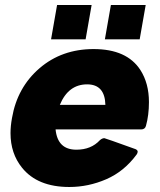

<svg xmlns="http://www.w3.org/2000/svg" viewBox="-20 -737 640 767"><path d="M401 -318Q399 -400 328 -400Q253 -400 219 -318ZM257 10Q130 10 68 -67Q22 -124 22 -205Q22 -234 28 -266Q49 -388 138 -464.5Q227 -541 354 -541Q487 -541 541 -457Q575 -404 575 -329Q575 -277 563 -234Q559 -220 544 -220H202Q210 -139 285 -139Q344 -139 379 -177Q388 -185 397 -185Q400 -185 522 -141Q530 -137 530 -131Q530 -126 526 -120Q476 -52 404.5 -21Q333 10 257 10ZM538 -580H399L423 -717H562ZM322 -580H184L208 -717H346Z"/></svg>

Font: YamahaIndonesia935. App XBold
Style: Italic
Weight: 800
Italic angle: -10°
Designer: Dalton Maag Ltd
Foundry: Dalton Maag Ltd
Version: Version 1.002; January 01, 2024; Regular/Italic